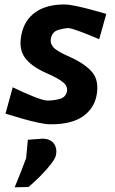

<svg xmlns="http://www.w3.org/2000/svg" viewBox="-20 -530 502 838"><path d="M201 12.5Q180 12.5 147.2 5.5Q114.5 -1.5 77 -12.2Q39.5 -23 4 -34L35.5 -149Q85 -125 127.8 -108Q170.5 -91 188.5 -91Q215 -91.5 240 -98Q265 -104.5 271.5 -128Q277.5 -151 257.5 -169Q237.5 -187 179.5 -212.5Q114 -241.5 87.2 -280.5Q60.5 -319.5 74 -381Q87.5 -444 135.5 -477.2Q183.5 -510.5 260 -510.5Q280.5 -510.5 313.5 -503.5Q346.5 -496.5 381.8 -486.8Q417 -477 444 -469.5L413 -359Q383.5 -371.5 355 -382.8Q326.5 -394 305.5 -400.8Q284.5 -407.5 277.5 -407.5Q255 -406 232 -398.5Q209 -391 202.5 -364Q197.5 -343 211 -325.8Q224.5 -308.5 275 -286Q348 -254.5 381.2 -216.2Q414.5 -178 401 -111Q389.5 -55 340.8 -21.2Q292 12.5 201 12.5ZM44 287.5Q57.5 255 69.5 224.5Q81.5 194 94 160.5Q96 141.5 97.8 120.8Q99.5 100 101.5 80L169 75Q201.5 77 215.8 97.5Q230 118 224.5 146Q221.5 161.5 201.8 187Q182 212.5 155.2 239.2Q128.5 266 104.5 286Z"/></svg>

Font: Commissioner Loud SemiBold
Style: Italic
Weight: 600
Italic angle: -12°
Designer: Kostas Bartsokas
Foundry: Kostas Bartsokas
Version: Version 1.000; ttfautohint (v1.8.3)